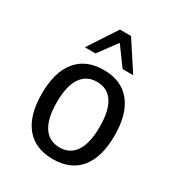

<svg xmlns="http://www.w3.org/2000/svg" viewBox="-163 -771 826 890"><g transform="rotate(30 250.0 -326.0)"><path d="M250 -401.4Q193.4 -401.4 164.1 -356.9Q134.8 -312.5 134.8 -226.6Q134.8 -140.6 164.1 -95.7Q193.4 -50.8 250 -50.8Q306.6 -50.8 335.4 -95.7Q364.3 -140.6 364.3 -226.6Q364.3 -312.5 335.4 -356.9Q306.6 -401.4 250 -401.4ZM250 -464.8Q343.8 -464.8 394 -403.3Q444.3 -341.8 444.3 -226.6Q444.3 -110.4 394.5 -49.3Q344.7 11.7 250 11.7Q155.3 11.7 105 -49.3Q54.7 -110.4 54.7 -226.6Q54.7 -341.8 105 -403.3Q155.3 -464.8 250 -464.8ZM219.7 -664.1H279.3L378.9 -511.7H322.3L250 -610.4L176.8 -511.7H120.1Z"/></g></svg>

Font: BabelStone Xiangqi Colour
Style: Regular
Weight: 400
Designer: Andrew West
Foundry: BabelStone
Version: Version 11.001 November 01, 2021